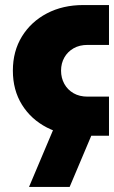

<svg xmlns="http://www.w3.org/2000/svg" viewBox="-20 -538 452 761"><path d="M310 0Q229 0 166 -32.5Q103 -65 67 -123Q31 -181 31 -258Q31 -335 67 -393.5Q103 -452 166 -485Q229 -518 310 -518H412V-360H327Q295 -360 271.5 -346.5Q248 -333 235 -310Q222 -287 222 -258Q222 -229 235 -205.5Q248 -182 271.5 -168.5Q295 -155 327 -155H412V0ZM95 203 196 -36H357L256 203Z"/></svg>

Font: MuseoModerno Thin Black
Style: Regular
Weight: 900
Version: Version 1.002